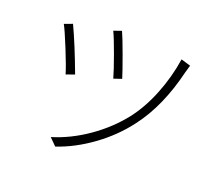

<svg xmlns="http://www.w3.org/2000/svg" viewBox="-125 -909 1251 1107"><g transform="rotate(20 500.0 -355.5)"><path d="M397.5 -718.8 445.3 -735.4Q460.9 -702.1 495.1 -608.4Q529.3 -514.6 541 -475.6L492.2 -459Q480.5 -502 447.3 -593.8Q414.1 -685.5 397.5 -718.8ZM824.2 -698.2 882.8 -680.7Q878.9 -669.9 870.1 -636.7Q815.4 -409.2 703.1 -262.7Q628.9 -164.1 524.4 -88.4Q419.9 -12.7 311.5 23.4L268.6 -19.5Q378.9 -52.7 482.4 -124.5Q585.9 -196.3 660.2 -291Q721.7 -370.1 764.6 -478.5Q807.6 -586.9 824.2 -698.2ZM116.2 -658.2 166 -676.8Q215.8 -571.3 277.3 -406.2L225.6 -387.7Q212.9 -431.6 172.9 -530.3Q132.8 -628.9 116.2 -658.2Z"/></g></svg>

Font: GenEi Gothic M Light
Style: Regular
Weight: 300
Designer: o_tamon (Modified); [Source Han Sans]
Ryoko NISHIZUKA  (kana & ideographs); Paul D. Hunt (Latin, Greek & Cyrillic); Wenl
Version: Version 1.1a;Original Version 1.004